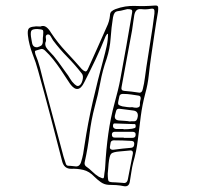

<svg xmlns="http://www.w3.org/2000/svg" viewBox="-20 -578 720 695"><path d="M126 -482Q138 -487 147.5 -480Q157 -473 165 -459Q189 -423 218.5 -391.5Q248 -360 276 -328Q283 -321 288.5 -319.5Q294 -318 299 -330Q316 -368 333 -405.5Q350 -443 366 -480Q371 -490 374 -500.5Q377 -511 378 -521Q378 -532 384 -537Q390 -542 398 -545Q433 -558 469 -556.5Q505 -555 541 -558Q552 -559 552.5 -551.5Q553 -544 552 -536Q545 -496 539 -455Q533 -414 527 -373Q522 -339 518.5 -305.5Q515 -272 506 -240Q495 -199 489.5 -156.5Q484 -114 479 -72Q474 -30 462 11Q458 27 455.5 44.5Q453 62 450 79Q447 99 429 96Q415 93 400.5 92Q386 91 372 91Q357 90 344.5 81Q332 72 322 62Q303 42 281.5 37Q260 32 237 33Q212 33 205 6Q184 -76 162.5 -158Q141 -240 118 -322Q114 -337 109 -352Q104 -367 98 -382Q92 -398 87.5 -415Q83 -432 81 -450Q79 -468 84 -474.5Q89 -481 106 -482Q110 -483 114.5 -482.5Q119 -482 126 -482ZM481 -243Q494 -240 497 -256Q502 -276 504.5 -296.5Q507 -317 510 -336Q517 -384 525 -432Q533 -480 539 -529Q540 -540 537.5 -544Q535 -548 524 -546Q509 -543 491 -545Q479 -546 473.5 -540Q468 -534 466 -523Q464 -510 462 -496Q460 -482 458 -468Q448 -417 439 -366Q430 -315 420 -263Q417 -250 430 -249Q443 -248 455.5 -246.5Q468 -245 481 -243ZM441 -545Q435 -544 426.5 -541.5Q418 -539 409 -538Q399 -537 395 -531.5Q391 -526 389 -515Q383 -478 380.5 -440Q378 -402 366 -365Q351 -323 343 -279Q335 -235 323 -192Q310 -143 304 -92.5Q298 -42 287 7Q284 18 291 24Q304 33 314.5 43.5Q325 54 338 62Q352 69 354.5 67Q357 65 358 49Q359 42 360 35.5Q361 29 361 22Q364 -36 372 -93.5Q380 -151 395 -206Q401 -228 406.5 -250Q412 -272 416 -294Q427 -353 437.5 -412.5Q448 -472 458 -531Q460 -541 455.5 -543Q451 -545 441 -545ZM115 -473Q99 -473 94.5 -468Q90 -463 92 -446Q93 -440 94 -434Q95 -428 96 -423Q99 -406 115 -407Q123 -409 128.5 -412.5Q134 -416 135 -426Q135 -431 135 -437Q135 -443 136 -448Q138 -466 135 -469Q132 -472 115 -473ZM371 -456Q367 -455 365.5 -452Q364 -449 362 -446Q345 -403 325.5 -362Q306 -321 285 -280Q263 -235 234 -274Q225 -287 216.5 -300.5Q208 -314 199 -327Q186 -346 172.5 -363Q159 -380 143 -395Q135 -403 126.5 -400Q118 -397 110 -395Q106 -394 106.5 -390Q107 -386 108 -382Q118 -358 124.5 -333.5Q131 -309 137 -284Q155 -216 173.5 -147.5Q192 -79 210 -11Q216 9 218.5 15.5Q221 22 227.5 22Q234 22 251 24Q267 27 273 10Q278 -5 281 -21Q284 -37 286 -53Q298 -133 316 -211Q334 -289 355 -366Q361 -388 366 -410.5Q371 -433 371 -456ZM144 -423Q143 -413 147.5 -406Q152 -399 158 -393Q175 -376 190 -355.5Q205 -335 219 -315Q227 -305 233.5 -293.5Q240 -282 250 -273Q253 -271 256 -268.5Q259 -266 264 -267Q274 -270 278.5 -287Q283 -304 276 -312Q251 -344 223.5 -372Q196 -400 172 -432Q168 -438 163.5 -446.5Q159 -455 151 -453Q144 -450 146 -440Q148 -430 144 -423ZM459 -190Q462 -189 466 -188.5Q470 -188 474 -188Q487 -189 486.5 -198.5Q486 -208 488 -215Q490 -220 489 -225.5Q488 -231 481 -232Q468 -234 454.5 -236Q441 -238 427 -238Q414 -239 412 -229Q410 -219 408 -210Q406 -200 411 -197.5Q416 -195 423 -193Q431 -192 440 -190.5Q449 -189 459 -190ZM452 -138V-139H461Q471 -138 474.5 -143.5Q478 -149 479 -158Q480 -176 462 -178Q451 -179 439 -181Q427 -183 415 -184Q403 -186 400.5 -177Q398 -168 396 -160Q393 -144 410 -142Q421 -141 431.5 -140.5Q442 -140 452 -138ZM427 -111V-110Q435 -110 443 -110.5Q451 -111 458 -112Q463 -113 467.5 -114.5Q472 -116 471 -123Q471 -129 466.5 -129Q462 -129 458 -129Q444 -130 429.5 -130Q415 -130 401 -131Q397 -131 393.5 -131Q390 -131 389 -124Q388 -113 400 -111ZM428 -80V-79H459Q471 -79 471 -90Q472 -101 459 -101H396Q385 -101 385 -91Q385 -80 395 -80ZM391 -36Q407 -38 423 -40Q439 -42 455 -43Q466 -44 466 -58Q466 -64 462.5 -66Q459 -68 455 -68Q439 -69 423 -69.5Q407 -70 391 -70Q382 -69 380.5 -62Q379 -55 378 -47Q377 -40 381.5 -37.5Q386 -35 391 -36ZM370 50Q370 74 373.5 78Q377 82 396 82Q404 83 411 83Q418 83 425 84Q440 87 443 70Q447 48 451.5 26Q456 4 460 -17Q465 -36 448 -33Q440 -32 431.5 -31.5Q423 -31 415 -30Q388 -28 382 -21Q376 -14 373 15Q372 25 371.5 34Q371 43 370 50Z"/></svg>

Font: Rock 3D
Style: Regular
Weight: 400
Version: Version 1.000